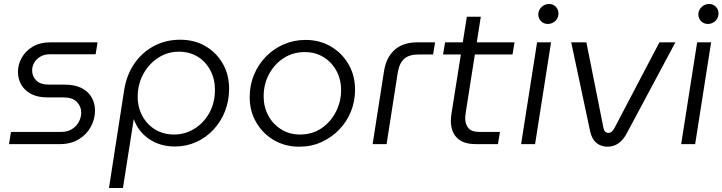

<svg xmlns="http://www.w3.org/2000/svg" viewBox="-20 -722 3620 962"><path d="M25 0 35 -61H285Q318 -61 340.5 -75Q363 -89 375 -111.5Q387 -134 387 -158Q387 -189 365 -211.5Q343 -234 298 -234H217Q169 -234 136.5 -251Q104 -268 87 -297Q70 -326 70 -362Q70 -399 89 -433Q108 -467 144.5 -488.5Q181 -510 234 -510H469L459 -450H229Q202 -450 182 -438Q162 -426 151.5 -408Q141 -390 141 -369Q141 -340 161.5 -319Q182 -298 226 -298H304Q356 -298 389.5 -280.5Q423 -263 439.5 -233.5Q456 -204 456 -168Q456 -125 435 -86.5Q414 -48 374.5 -24Q335 0 281 0Z M526 220 602 -270Q614 -346 652.5 -402.5Q691 -459 750.5 -491Q810 -523 883 -523Q954 -523 1009 -491Q1064 -459 1096 -403.5Q1128 -348 1128 -277Q1128 -217 1107.5 -165Q1087 -113 1050 -73Q1013 -33 963.5 -10.5Q914 12 856 12Q782 12 727 -25.5Q672 -63 651 -124H650L596 220ZM852 -48Q908 -48 955 -77.5Q1002 -107 1029.5 -157.5Q1057 -208 1057 -272Q1057 -326 1034 -369.5Q1011 -413 970.5 -438Q930 -463 876 -463Q821 -463 775 -434Q729 -405 701 -356.5Q673 -308 670 -248Q668 -191 691 -145.5Q714 -100 756 -74Q798 -48 852 -48Z M1479 13Q1409 13 1353 -19.5Q1297 -52 1264 -108.5Q1231 -165 1231 -235Q1231 -295 1252.5 -347Q1274 -399 1312.5 -438.5Q1351 -478 1402 -500Q1453 -522 1511 -522Q1581 -522 1637 -489.5Q1693 -457 1726 -400.5Q1759 -344 1759 -272Q1759 -214 1738 -162.5Q1717 -111 1679 -72Q1641 -33 1590.5 -10Q1540 13 1479 13ZM1483 -48Q1545 -48 1591 -79.5Q1637 -111 1663 -162Q1689 -213 1689 -270Q1689 -325 1665 -368.5Q1641 -412 1600 -436.5Q1559 -461 1507 -461Q1448 -461 1401.5 -431Q1355 -401 1328 -350.5Q1301 -300 1301 -239Q1301 -186 1324.5 -142.5Q1348 -99 1389.5 -73.5Q1431 -48 1483 -48Z M1847 0 1904 -365Q1915 -435 1957.5 -472.5Q2000 -510 2072 -510H2160L2150 -449H2076Q2030 -449 2005.5 -427.5Q1981 -406 1973 -359L1917 0Z M2363 0Q2301 0 2270 -31Q2239 -62 2239 -116Q2239 -133 2242 -152L2319 -638H2389L2314 -161Q2311 -143 2311 -130Q2311 -98 2327.5 -79.5Q2344 -61 2381 -61H2485L2475 0ZM2200 -449 2210 -510H2558L2548 -449Z M2591 0 2671 -510H2741L2661 0ZM2725 -602Q2704 -602 2690.5 -616Q2677 -630 2677 -650Q2677 -663 2684 -675Q2691 -687 2703.5 -694.5Q2716 -702 2731 -702Q2751 -702 2764.5 -688.5Q2778 -675 2778 -655Q2778 -639 2770.5 -627Q2763 -615 2750.5 -608.5Q2738 -602 2725 -602Z M3023 13Q2992 13 2969 -5.5Q2946 -24 2937 -63L2842 -510H2918L3004 -79Q3007 -66 3013.5 -61Q3020 -56 3028 -56Q3046 -56 3059 -81L3284 -510H3364L3121 -55Q3103 -21 3079 -4Q3055 13 3023 13Z M3393 0 3473 -510H3543L3463 0ZM3527 -602Q3506 -602 3492.5 -616Q3479 -630 3479 -650Q3479 -663 3486 -675Q3493 -687 3505.5 -694.5Q3518 -702 3533 -702Q3553 -702 3566.5 -688.5Q3580 -675 3580 -655Q3580 -639 3572.5 -627Q3565 -615 3552.5 -608.5Q3540 -602 3527 -602Z"/></svg>

Font: MuseoModerno Light
Style: Italic
Weight: 300
Italic angle: -9°
Designer: Pablo Cosgaya, Héctor Gatti, Marcela Romero, and the Authors of The MuseoModerno Project.
Foundry: Omnibus-Type Team
Version: Version 1.003